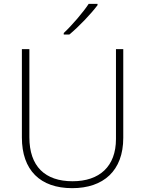

<svg xmlns="http://www.w3.org/2000/svg" viewBox="-20 -970 756 1000"><path d="M488 -943V-950H442C414 -907 354 -837 312 -798V-790H341C393 -833 455 -899 488 -943ZM622 -252V-714H584V-246C584 -103 498 -26 358 -26C214 -26 133 -104 133 -255V-714H94V-254C94 -84 189 10 356 10C518 10 622 -80 622 -252Z"/></svg>

Font: Noto Sans Malayalam ExtraLight
Style: Regular
Weight: 200
Designer: Jelle Bosma - Monotype Design Team
Foundry: Monotype Imaging Inc.
Version: Version 2.104